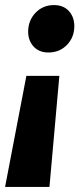

<svg xmlns="http://www.w3.org/2000/svg" viewBox="-65 -531 313 757"><path d="M46 -406Q46 -450 75 -480.5Q104 -511 148 -511Q185 -511 206.5 -487.5Q228 -464 228 -428Q228 -384 199 -354Q170 -324 126 -324Q89 -324 67.5 -347.5Q46 -371 46 -406ZM169 -232 130 206H-45L39 -232Z"/></svg>

Font: Fira Sans Extra Condensed ExtraBold
Style: Italic
Weight: 800
Width: 3
Italic angle: -8°
Designer: Carrois Corporate & Edenspiekermann AG
Foundry: Carrois Corporate GbR & Edenspiekermann AG
Version: Version 4.203